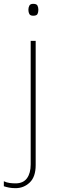

<svg xmlns="http://www.w3.org/2000/svg" viewBox="-70 -741 297 1001"><path d="M78 -690Q78 -702 83 -711.5Q88 -721 103 -721Q121 -721 125.5 -711.5Q130 -702 130 -690Q130 -677 125.5 -668Q121 -659 103 -659Q88 -659 83 -668Q78 -677 78 -690ZM11 240Q-8 240 -23 237Q-38 234 -50 230V204Q-35 211 -19.5 213Q-4 215 11 215Q51 215 70.5 188.5Q90 162 90 116V-528H116V120Q116 181 85 210.5Q54 240 11 240Z"/></svg>

Font: Noto Sans Tamil Thin
Style: Regular
Weight: 100
Designer: Jelle Bosma - Monotype Design Team
Foundry: Monotype Imaging Inc.
Version: Version 2.004; ttfautohint (v1.8.4.7-5d5b)